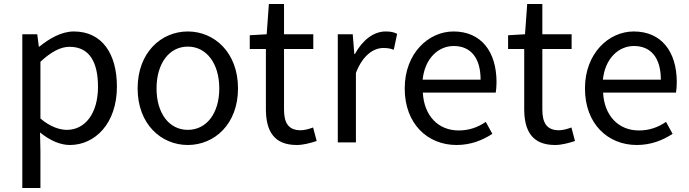

<svg xmlns="http://www.w3.org/2000/svg" viewBox="-20 -715 3460 964"><path d="M92 229H183V45L181 -50C230 -10 282 13 331 13C456 13 567 -94 567 -280C567 -447 491 -557 351 -557C288 -557 227 -521 178 -481H175L167 -543H92ZM316 -63C280 -63 232 -78 183 -120V-405C236 -454 283 -480 329 -480C432 -480 472 -399 472 -279C472 -144 406 -63 316 -63Z M923 13C1056 13 1175 -91 1175 -271C1175 -452 1056 -557 923 -557C790 -557 671 -452 671 -271C671 -91 790 13 923 13ZM923 -63C829 -63 766 -146 766 -271C766 -396 829 -481 923 -481C1017 -481 1081 -396 1081 -271C1081 -146 1017 -63 923 -63Z M1470 13C1503 13 1539 3 1570 -7L1552 -75C1534 -68 1509 -61 1490 -61C1427 -61 1406 -99 1406 -166V-469H1553V-543H1406V-695H1330L1319 -543L1234 -538V-469H1315V-168C1315 -59 1354 13 1470 13Z M1676 0H1767V-349C1803 -442 1859 -474 1904 -474C1926 -474 1939 -472 1957 -465L1974 -545C1957 -554 1940 -557 1916 -557C1855 -557 1800 -513 1762 -444H1759L1751 -543H1676Z M2272 13C2346 13 2404 -12 2452 -43L2419 -103C2379 -76 2336 -60 2283 -60C2180 -60 2109 -134 2103 -250H2469C2471 -263 2473 -282 2473 -302C2473 -457 2395 -557 2257 -557C2131 -557 2012 -447 2012 -271C2012 -92 2128 13 2272 13ZM2102 -315C2113 -422 2181 -484 2258 -484C2343 -484 2393 -425 2393 -315Z M2767 13C2800 13 2836 3 2867 -7L2849 -75C2831 -68 2806 -61 2787 -61C2724 -61 2703 -99 2703 -166V-469H2850V-543H2703V-695H2627L2616 -543L2531 -538V-469H2612V-168C2612 -59 2651 13 2767 13Z M3177 13C3251 13 3309 -12 3357 -43L3324 -103C3284 -76 3241 -60 3188 -60C3085 -60 3014 -134 3008 -250H3374C3376 -263 3378 -282 3378 -302C3378 -457 3300 -557 3162 -557C3036 -557 2917 -447 2917 -271C2917 -92 3033 13 3177 13ZM3007 -315C3018 -422 3086 -484 3163 -484C3248 -484 3298 -425 3298 -315Z"/></svg>

Font: Noto Sans CJK JP Regular
Style: Regular
Weight: 400
Designer: Ryoko NISHIZUKA (kana & ideographs); Paul D. Hunt (Latin, Greek & Cyrillic); Wenlong ZHANG (bopomofo); Sandoll Communica
Foundry: Adobe Systems Incorporated
Version: Version 1.001;PS 1.001;hotconv 1.0.78;makeotf.lib2.5.61930